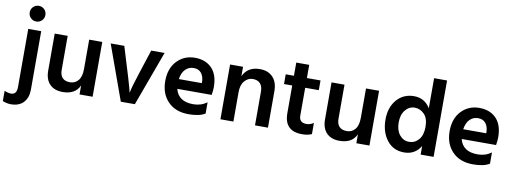

<svg xmlns="http://www.w3.org/2000/svg" viewBox="-111 -1142 4687 1750"><g transform="rotate(10 2232.5 -267.0)"><path d="M131.5 -731Q162 -731 183 -710Q204 -689 204 -658.5Q204 -628 183 -607Q162 -586 131.5 -586Q101 -586 80 -607Q59 -628 59 -658.5Q59 -689 80 -710Q101 -731 131.5 -731ZM192 34Q192 109 151 153Q110 197 34 197Q-2 197 -42 181V86Q-7 101 19 101Q72 101 72 32V-507H192Z M757 0H636V-83Q596 5 480 5Q403 5 360 -39Q317 -83 317 -164V-507H437V-192Q437 -144 460.5 -119Q484 -94 530.5 -94Q577 -94 606.5 -129Q636 -164 636 -235V-507H757Z M1148 0H1018L835 -507H961Q1072 -151 1083 -94Q1093 -150 1140 -292L1210 -507H1334Z M1503 -295H1716V-310Q1714 -359 1689.5 -388.5Q1665 -418 1620 -418Q1575 -418 1543.5 -386.5Q1512 -355 1503 -295ZM1645 5Q1524 5 1454 -67Q1384 -139 1384 -256.5Q1384 -374 1450 -443Q1516 -512 1615 -512Q1714 -512 1772 -452Q1830 -392 1830 -277Q1830 -249 1823 -205H1505Q1518 -150 1559.5 -121Q1601 -92 1672 -92Q1743 -92 1798 -132V-28Q1745 5 1645 5Z M2380 0H2260V-312Q2260 -362 2236 -387.5Q2212 -413 2168 -413Q2124 -413 2092 -376.5Q2060 -340 2060 -272V0H1940V-507H2060V-420Q2103 -513 2216 -513Q2292 -513 2336 -467Q2380 -421 2380 -337Z M2695 5Q2531 5 2531 -161V-417H2455V-507H2531V-629H2651V-507H2777V-417H2651V-159Q2651 -127 2668 -110.5Q2685 -94 2719 -94Q2753 -94 2785 -115V-12Q2750 5 2695 5Z M3319 0H3198V-83Q3158 5 3042 5Q2965 5 2922 -39Q2879 -83 2879 -164V-507H2999V-192Q2999 -144 3022.5 -119Q3046 -94 3092.5 -94Q3139 -94 3168.5 -129Q3198 -164 3198 -235V-507H3319Z M3913 0H3793V-79Q3741 7 3640 7Q3539 7 3480.5 -69Q3422 -145 3422 -259Q3422 -373 3483.5 -443.5Q3545 -514 3642.5 -514Q3740 -514 3793 -429V-707H3913ZM3666.5 -412Q3616 -412 3580.5 -369.5Q3545 -327 3545 -254.5Q3545 -182 3580 -139Q3615 -96 3668 -96Q3721 -96 3757 -137.5Q3793 -179 3793 -257Q3793 -335 3755 -373.5Q3717 -412 3666.5 -412Z M4135 -295H4348V-310Q4346 -359 4321.5 -388.5Q4297 -418 4252 -418Q4207 -418 4175.5 -386.5Q4144 -355 4135 -295ZM4277 5Q4156 5 4086 -67Q4016 -139 4016 -256.5Q4016 -374 4082 -443Q4148 -512 4247 -512Q4346 -512 4404 -452Q4462 -392 4462 -277Q4462 -249 4455 -205H4137Q4150 -150 4191.5 -121Q4233 -92 4304 -92Q4375 -92 4430 -132V-28Q4377 5 4277 5Z"/></g></svg>

Font: Hind Guntur SemiBold
Style: Regular
Weight: 600
Designer: Manushi Parikh, Hitesh Malaviya
Foundry: Indian Type Foundry
Version: Version 1.000;PS 1.0;hotconv 1.0.86;makeotf.lib2.5.63406; tt